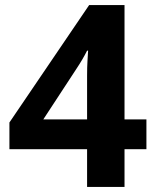

<svg xmlns="http://www.w3.org/2000/svg" viewBox="-20 -734 621 754"><path d="M322 0V-148H17V-253L330 -714H469V-265H555V-148H469V0ZM322 -265V-436Q322 -471 323.5 -494Q325 -517 326 -535H322Q305 -501 279 -462L150 -265Z"/></svg>

Font: Noto IKEA Latin
Style: Bold
Weight: 700
Designer: Monotype Design Team
Foundry: Monotype Imaging Inc.
Version: Version 1.0